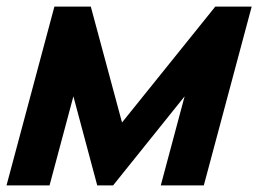

<svg xmlns="http://www.w3.org/2000/svg" viewBox="-23 -560 781 580"><path d="M-3.3 0H126.7L198.7 -269L270.7 0H318.7L534.7 -269L462.7 0H592.7L737.3 -540H627.3L345.6 -190L251.3 -540H141.3Z"/></svg>

Font: Manrope
Style: ExtraBoldItalic
Weight: 800
Italic angle: -15°
Designer: Mikhail Sharanda
Foundry: Mikhail Sharanda
Version: Version 4.502;hotconv 1.0.109;makeotfexe 2.5.65596